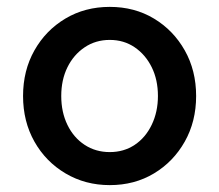

<svg xmlns="http://www.w3.org/2000/svg" viewBox="-20 -529 637 558"><path d="M299 9Q228 9 170.5 -25Q113 -59 80 -117.5Q47 -176 47 -250Q47 -324 80 -382.5Q113 -441 170 -475Q227 -509 299 -509Q371 -509 427.5 -475Q484 -441 517 -382.5Q550 -324 550 -250Q550 -176 517 -117.5Q484 -59 427.5 -25Q371 9 299 9ZM299 -87Q340 -87 371.5 -108Q403 -129 421 -166.5Q439 -204 439 -250Q439 -297 421 -333.5Q403 -370 371.5 -391.5Q340 -413 299 -413Q258 -413 226 -391.5Q194 -370 176 -333.5Q158 -297 158 -250Q158 -203 176 -166Q194 -129 226 -108Q258 -87 299 -87Z"/></svg>

Font: Red Hat Text Medium
Style: Regular
Weight: 500
Designer: Pentagram, MCKL
Foundry: Pentagram, MCKL
Version: Version 1.023